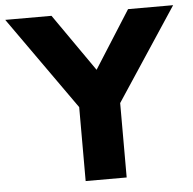

<svg xmlns="http://www.w3.org/2000/svg" viewBox="-58 -751 806 802"><g transform="rotate(-5 345.0 -350.0)"><path d="M269 0V-310L-7 -700H187L355 -459L508 -700H697L441 -312V0Z"/></g></svg>

Font: Readex Pro
Style: Bold
Weight: 700
Designer: Bonnie Shaver-Troup, Thomas Jockin
Foundry: Lexend
Version: Version 1.203; ttfautohint (v1.8.3)